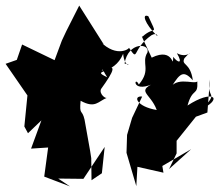

<svg xmlns="http://www.w3.org/2000/svg" viewBox="-83 -644 786 686"><path d="M244 0 243 -79 239 -105 219 -217C210 -256 200 -230 205 -284C258 -255 267 -282 300 -295C295 -289 270 -309 278 -326C325 -391 339 -421 280 -391C326 -443 304 -392 280 -489C287 -448 253 -441 300 -368C237 -398 325 -372 357 -452C362 -397 394 -413 362 -417C375 -496 453 -490 444 -457C420 -418 459 -396 413 -342C396 -379 383 -301 480 -352C396 -318 454 -314 477 -251C404 -263 391 -303 425 -299L389 -223L371 -162L369 -98L404 21L408 -48L501 -27L497 -51L600 -111L521 -40L548 -96V-141L617 -227L658 -242L667 -360C653 -286 700 -321 643 -257C714 -294 676 -325 587 -267C605 -333 625 -299 622 -353C608 -340 536 -380 514 -309C556 -376 567 -401 606 -357C597 -423 563 -409 576 -436C614 -479 592 -430 549 -454C573 -413 551 -420 536 -441C533 -389 542 -479 459 -438C430 -501 419 -520 426 -513C471 -555 481 -510 447 -586C422 -597 435 -559 476 -518C483 -509 480 -531 458 -518C386 -467 414 -420 378 -473C372 -463 314 -435 251 -525C232 -497 207 -468 248 -511C212 -535 200 -498 224 -508C220 -490 221 -535 288 -485L200 -624L154 -533L138 -499L112 -429L-4 -485L-23 -430L-63 -416L15 -303L4 -192L17 -168L65 -214L28 -113L89 -117L75 -13L167 22L125 -6L215 -5L291 -119L281 -25Z"/></svg>

Font: Hussar Lance
Style: Regular
Weight: 700
Foundry: Cannot Into Space Fonts, PlusOne Fonts
Version: Version 2.27